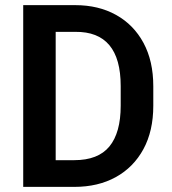

<svg xmlns="http://www.w3.org/2000/svg" viewBox="-20 -731 673 751"><path d="M274.4 -710.9Q365.2 -710.9 434.1 -672.6Q502.9 -634.3 541.3 -563.2Q579.6 -492.2 579.6 -393.6V-317.4Q579.6 -218.8 541 -147.7Q502.4 -76.7 433.1 -38.3Q363.8 0 270.5 0H70.8V-710.9ZM452.1 -317.4V-394.5Q452.1 -608.4 274.4 -606.4H197.8V-104.5H270.5Q363.8 -104.5 408 -158.2Q452.1 -211.9 452.1 -317.4Z"/></svg>

Font: Robert Sans
Style: Bold
Weight: 700
Designer: Christian Robertson (extended by Adam Twardoch)
Foundry: Google
Version: Version 12.135;April 2, 2019;FontCreator 11.5.0.2425 64-bit;